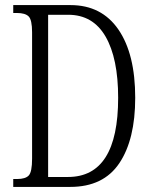

<svg xmlns="http://www.w3.org/2000/svg" viewBox="-20 -734 596 754"><path d="M32 0V-31H47Q80 -31 93 -45Q106 -59 106 -111V-607Q106 -656 92.5 -669.5Q79 -683 46 -683H32V-714H257Q379 -714 445 -618Q511 -522 511 -350Q511 -186 448.5 -93Q386 0 256 0ZM247 -39Q444 -39 444 -350Q444 -505 394.5 -590.5Q345 -676 248 -676H169V-39Z"/></svg>

Font: Noto Serif Ethiopic ExtraCondensed Light
Style: Regular
Weight: 300
Width: 2
Designer: Monotype Design Team
Foundry: Monotype Imaging Inc.
Version: Version 2.102; ttfautohint (v1.8.4.7-5d5b)